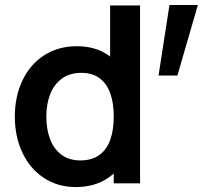

<svg xmlns="http://www.w3.org/2000/svg" viewBox="-20 -742 826 777"><path d="M286.7 15Q213.4 15 157.3 -22.2Q101.2 -59.4 70.6 -124.4Q40 -189.4 40 -270.2Q40 -351.9 71 -416.8Q101.9 -481.8 159 -518.4Q216.1 -555 291.2 -555Q365.9 -555 419 -518.1Q472.2 -481.2 499.3 -416.8Q526.5 -352.3 526.5 -270.2Q526.5 -187.8 499 -123.3Q471.4 -58.8 417.3 -21.9Q363.2 15 286.7 15ZM305 -92.8Q351.9 -92.8 382 -114.8Q412.2 -136.7 426.2 -176.3Q440.3 -215.9 440.3 -270.2Q440.3 -324.2 426.5 -363.7Q412.6 -403.2 383.3 -425.2Q354 -447.2 309.2 -447.2Q262.1 -447.2 230.4 -423.9Q198.7 -400.6 183.1 -360.6Q167.5 -320.7 167.5 -270.2Q167.5 -219.2 182.6 -179.2Q197.7 -139.2 228.5 -116Q259.4 -92.8 305 -92.8ZM440.3 0V-379.2H425.7V-720H546.8V0ZM665.8 -721.7H780.7L697.9 -436.2H621.6Z"/></svg>

Font: Hauora
Style: Regular
Weight: 400
Designer: Wayne Shih
Foundry: WCYS
Version: Version 1.001